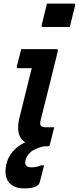

<svg xmlns="http://www.w3.org/2000/svg" viewBox="-20 -807 435 1059"><path d="M239 -787H386Q397 -787 394 -776L365 -658H218Q207 -658 210 -669ZM97 -536H291Q302 -536 299 -525Q276 -431 252.5 -337Q229 -243 205 -148Q198 -121 206 -113Q214 -105 234 -105H279Q273 -82 267 -57Q261 -32 255 -9Q253 0 242 0H222Q169 12 146 34.5Q123 57 120 80Q114 116 153 116Q183 116 206 105H223Q220 118 215 137.5Q210 157 199 199Q190 232 113 232Q57 232 29.5 199.5Q2 167 14 104Q21 64 49 30.5Q77 -3 119 -22Q89 -42 82.5 -76.5Q76 -111 86 -152Q103 -223 120.5 -292Q138 -361 155 -431H82Q70 -431 73 -442Q79 -465 85 -489Q91 -513 97 -536Z"/></svg>

Font: Recursive Sn Lnr St SmB
Style: Italic
Weight: 600
Italic angle: -15°
Version: Version 1.079;hotconv 1.0.112;makeotfexe 2.5.65598; ttfautoh